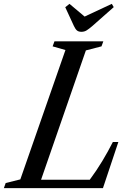

<svg xmlns="http://www.w3.org/2000/svg" viewBox="-75 -976 654 996"><path d="M-55 0 -45.5 -26.5 30.5 -45.5 264.5 -716.5 198 -735.5 207.5 -761.5H461L451.5 -735.5L370.5 -714.5L138 -43.5H390.5Q425.5 -90.5 455.8 -140.8Q486 -191 510.5 -239.5H539L459 0ZM347.5 -811Q332.5 -811 324.2 -818Q316 -825 308.5 -841L263.5 -938.5L285.5 -956L364 -890L505 -956L515 -939L404 -841Q386.5 -826 374.5 -818.5Q362.5 -811 347.5 -811Z"/></svg>

Font: Libre Caslon Condensed Medium Italic
Style: Regular
Weight: 500
Italic angle: -22.583°
Designer: Pablo Impallari, Rodrigo Fuenzalida, Katja Schimmel, Ertekin Erdin
Foundry: Pablo Impallari, Rodrigo Fuenzalida
Version: Version 2.000; ttfautohint (v1.8.4.7-5d5b);gftools[0.9.33]